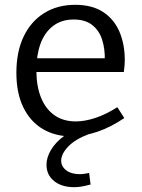

<svg xmlns="http://www.w3.org/2000/svg" viewBox="-20 -557 588 797"><path d="M276 9Q209 9 157.5 -21.5Q106 -52 77 -111Q48 -170 48 -255Q48 -342 78 -405Q108 -468 163 -502.5Q218 -537 292 -537Q362 -537 407.5 -507.5Q453 -478 475.5 -426Q498 -374 498 -307Q498 -296 497 -285Q496 -274 494 -258H109V-315H424L415 -309Q416 -354 404 -392Q392 -430 363 -453Q334 -476 286 -476Q235 -476 200 -449Q165 -422 148 -375Q131 -328 131 -266Q131 -200 150 -152.5Q169 -105 205.5 -79Q242 -53 295 -53Q332 -53 376 -67.5Q420 -82 467 -112L496 -67Q440 -29 384 -10Q328 9 276 9ZM288 220Q236 220 204.5 194.5Q173 169 173 127Q173 97 191.5 65.5Q210 34 246.5 7Q283 -20 338 -38L348 0Q292 21 263 51.5Q234 82 234 110Q234 134 255 150Q276 166 311 166Q320 166 330 164.5Q340 163 350 161L356 209Q337 214 320.5 217Q304 220 288 220Z"/></svg>

Font: Bitter Thin
Style: Regular
Weight: 400
Version: Version 3.021